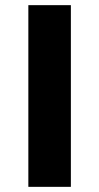

<svg xmlns="http://www.w3.org/2000/svg" viewBox="-20 -725 385 745"><path d="M90 0V-705H255V0Z"/></svg>

Font: Nunito Sans 7pt ExtraBold
Style: Regular
Weight: 800
Designer: Vernon Adams
Foundry: Vernon Adams
Version: Version 3.101;gftools[0.9.27]